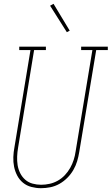

<svg xmlns="http://www.w3.org/2000/svg" viewBox="-20 -980 586 1008"><path d="M195 8Q170 8 145 1.5Q120 -5 101 -20.5Q82 -36 70.5 -58Q59 -80 54 -104.5Q49 -129 50 -155.5Q51 -182 56 -208L140 -717H81V-735H221V-717H159L75 -205Q71 -182 70 -158.5Q69 -135 72.5 -113Q76 -91 86 -71Q96 -51 112.5 -36.5Q129 -22 151 -16Q173 -10 196 -10Q218 -10 240.5 -15Q263 -20 283.5 -31.5Q304 -43 320.5 -60.5Q337 -78 348.5 -98.5Q360 -119 367 -141Q374 -163 377 -185L465 -717H406V-735H546V-717H485L396 -182Q392 -157 385 -133.5Q378 -110 365 -87.5Q352 -65 333 -46Q314 -27 291.5 -14.5Q269 -2 244.5 3Q220 8 195 8ZM331 -811 243 -950 261 -960 346 -819Z"/></svg>

Font: Iosevka Curly Slab ThObl
Style: Regular
Weight: 100
Italic angle: -9°
Monospace: yes
Designer: Belleve Invis
Foundry: Belleve Invis
Version: Version 11.0.0; ttfautohint (v1.8.3)